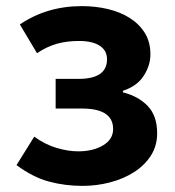

<svg xmlns="http://www.w3.org/2000/svg" viewBox="-20 -594 574 628"><path d="M250 14Q193 14 140.5 0Q88 -14 34 -54L92 -147Q128 -121 165.5 -110Q203 -99 236 -99Q284 -99 317 -118.5Q350 -138 350 -172Q350 -239 248 -239H162V-336H237Q330 -336 330 -400Q330 -429 306 -444.5Q282 -460 239 -460Q199 -460 166.5 -451Q134 -442 101 -420L45 -514Q133 -574 248 -574Q292 -574 332.5 -564.5Q373 -555 404 -535.5Q435 -516 453.5 -486.5Q472 -457 472 -416Q472 -380 450 -346Q428 -312 382 -297V-292Q433 -279 463.5 -247Q494 -215 494 -158Q494 -117 473.5 -85Q453 -53 418.5 -31Q384 -9 340 2.5Q296 14 250 14Z"/></svg>

Font: SpoqaHanSans-Bold
Style: Regular
Weight: 700
Designer: [Spoqa Han Sans] Dong-huui Kim \uAE40 \uB3D9 \uD718   [Noto Sans] Ryoko NISHIZUKA \u897F \u585A \u6DBC \u5B50  (kana & i
Foundry: Spoqa (http://www.spoqa-han-sans.com)
Version: Version 2.000